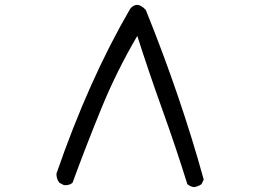

<svg xmlns="http://www.w3.org/2000/svg" viewBox="-20 -768 1040 786"><path d="M774 -2Q759 -4 747 -14Q700 -165 645.5 -316.5Q591 -468 542 -621Q458 -478 395.5 -325.5Q333 -173 277 -20Q266 -10 248 -10H242L223 -20Q211 -35 211 -57Q344 -442 513 -732Q526 -748 541 -748Q558 -748 577 -727Q720 -373 814 -33L805 -14Q790 -4 774 -2Z"/></svg>

Font: Xiaolai SC
Style: Regular
Weight: 400
Designer: Nozomi Seto 瀬戸のぞみ
Version: Version 3.11;December 4, 2020;FontCreator 13.0.0.2613 64-bit